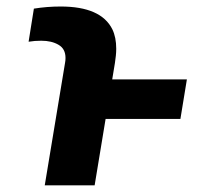

<svg xmlns="http://www.w3.org/2000/svg" viewBox="-20 -558 614 578"><path d="M264.9 0H114.7L175.8 -368.6Q177.2 -375.7 177.2 -383.5Q177.2 -410.9 156.6 -422.9Q135.7 -435.4 104.4 -435.4Q94.1 -435.4 84.9 -434.7Q75.6 -433.9 67.1 -432.5H66.1L82 -532Q121.4 -538.4 162.6 -538.4Q284.1 -538.4 318.2 -469.8Q329.9 -445.7 329.9 -411.2Q329.9 -401.3 328.8 -390.6Q327.8 -380 326 -368.6L317.8 -318.9H542.6L523.1 -199.9H297.9Z"/></svg>

Font: Linik Sans
Style: Bold Italic
Weight: 700
Italic angle: 9°
Designer: Fonts by Rasmus Andersson / Changes by Cristiano Sobral with parts from Marc Monis
Foundry: rsms
Version: Version 3.020; ttfautohint (v1.6)